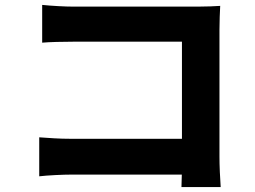

<svg xmlns="http://www.w3.org/2000/svg" viewBox="-20 -737 1040 783"><path d="M152 -717Q181 -714 217.5 -712Q254 -710 280 -710H787Q810 -710 838.5 -711Q867 -712 878 -713Q877 -695 876 -667.5Q875 -640 875 -616V-98Q875 -72 876.5 -36Q878 0 880 26H720Q721 0 721.5 -26.5Q722 -53 722 -81V-567H280Q247 -567 210.5 -566Q174 -565 152 -563ZM140 -177Q167 -175 200.5 -173Q234 -171 268 -171H810V-25H273Q244 -25 205 -23Q166 -21 140 -18Z"/></svg>

Font: Noto Sans JP Thin ExtraBold
Style: Regular
Weight: 800
Version: Version 2.004-H2;hotconv 1.0.118;makeotfexe 2.5.65603